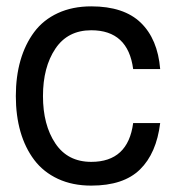

<svg xmlns="http://www.w3.org/2000/svg" viewBox="-20 -560 559 604"><path d="M267.1 -464.8Q192.9 -464.8 154.1 -406.7Q115.2 -348.6 115.2 -257.8Q115.2 -167 154.1 -108.9Q192.9 -50.8 267.1 -50.8Q382.8 -50.8 398.9 -172.9H483.9Q472.2 -77.6 420.4 -26.9Q368.7 23.9 267.1 23.9Q208 23.9 162.4 2.7Q116.7 -18.6 87.9 -56.6Q59.1 -94.7 44.4 -145.5Q29.8 -196.3 29.8 -257.8Q29.8 -319.3 44.4 -370.1Q59.1 -420.9 87.6 -459.2Q116.2 -497.6 162.1 -518.8Q208 -540 267.1 -540Q369.6 -540 422.9 -488.5Q476.1 -437 483.9 -342.8H398.9Q382.8 -464.8 267.1 -464.8Z"/></svg>

Font: Miedinger*
Style: Book
Weight: 400
Version: Version 001.000